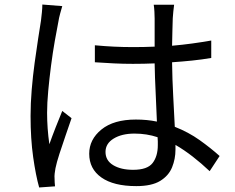

<svg xmlns="http://www.w3.org/2000/svg" viewBox="-20 -791 1040 848"><path d="M446 -120Q446 -82 480 -61.5Q514 -41 568 -41Q631 -41 654 -71Q677 -101 677 -150Q677 -158 677 -166.5Q677 -175 676 -185Q652 -193 626.5 -197Q601 -201 574 -201Q518 -201 482 -179Q446 -157 446 -120ZM749 -770Q745 -740 743 -710Q742 -690 741.5 -657Q741 -624 740 -589Q786 -593 829.5 -599Q873 -605 913 -612V-535Q872 -528 828.5 -523.5Q785 -519 740 -516Q741 -440 745 -367Q749 -294 752 -231Q813 -207 862 -172Q911 -137 950 -102L906 -35Q869 -70 831 -99.5Q793 -129 755 -151Q755 -146 755 -140.5Q755 -135 755 -130Q755 -89 740 -52Q725 -15 687.5 8Q650 31 582 31Q482 31 428 -7Q374 -45 374 -112Q374 -175 428 -219Q482 -263 580 -263Q630 -263 673 -254Q671 -312 667.5 -381Q664 -450 663 -511Q639 -510 615 -509.5Q591 -509 567 -509Q524 -509 483.5 -511Q443 -513 399 -516V-591Q442 -587 483 -585Q524 -583 569 -583Q592 -583 616 -583.5Q640 -584 663 -585V-709Q663 -722 662 -739.5Q661 -757 659 -770ZM255 -764Q251 -751 245.5 -730.5Q240 -710 238 -696Q231 -661 222 -610Q213 -559 205.5 -501.5Q198 -444 193 -389.5Q188 -335 188 -293Q188 -224 198 -154Q210 -188 226 -229Q242 -270 255 -301L296 -269Q284 -234 269.5 -192Q255 -150 242.5 -111.5Q230 -73 225 -48Q223 -38 221.5 -25Q220 -12 221 -3Q221 4 221.5 14Q222 24 223 32L153 37Q138 -16 126.5 -97Q115 -178 115 -279Q115 -334 120 -394.5Q125 -455 133 -513.5Q141 -572 148.5 -620.5Q156 -669 161 -700Q163 -717 165 -736Q167 -755 167 -771Z"/></svg>

Font: Source Han Sans SC
Style: Regular
Weight: 400
Designer: Ryoko NISHIZUKA 西塚涼子 (kana, bopomofo & ideographs); Paul D. Hunt (Latin, Greek & Cyrillic); Sandoll Communications 산돌커뮤니
Foundry: Adobe
Version: Version 2.002;hotconv 1.0.116;makeotfexe 2.5.65601; ttfautoh